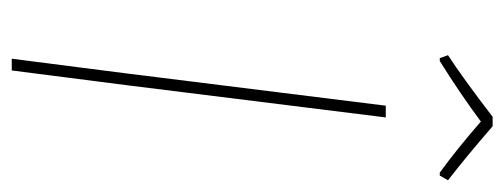

<svg xmlns="http://www.w3.org/2000/svg" viewBox="-286 -573 859 327"><g transform="rotate(90 143.5 -409.5)"><path d="M79 -729 74 -743Q111 -767 179 -819H195Q247 -774 287 -743L279 -729H274Q234 -758 187 -799Q140 -764 84 -729ZM180 -637 125 -195 100 0H80L105 -195L160 -637Z"/></g></svg>

Font: Alegreya Sans SC Thin
Style: Italic
Weight: 100
Italic angle: -7°
Designer: Juan Pablo del Peral
Foundry: Huerta Tipografica
Version: Version 2.007